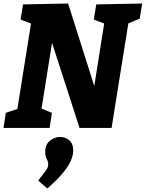

<svg xmlns="http://www.w3.org/2000/svg" viewBox="-26 -727 828 1091"><path d="M521 -702 782 -707 768 -621 686 -587 706 -611 608 0H426L257 -523H276L207 -91L198 -115L269 -86L256 0H-6L7 -86L91 -114L70 -91L153 -611L169 -586L91 -616L105 -702L361 -707L523 -196H503L569 -612L585 -586L507 -616ZM243 344 191 299Q220 262 234 243Q248 224 248 208Q248 192 239.5 176.5Q231 161 231 135Q231 94 258 72.5Q285 51 315 51Q344 51 367 69.5Q390 88 390 129Q390 154 377 185Q364 216 332 255Q300 294 243 344Z"/></svg>

Font: Bitter Thin ExtraBold
Style: Italic
Weight: 800
Italic angle: -9°
Version: Version 2.002